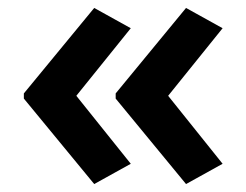

<svg xmlns="http://www.w3.org/2000/svg" viewBox="-20 -512 620 483"><path d="M40 -277 217 -492 309 -441 172 -271 309 -100 217 -49 40 -264ZM271 -277 448 -492 540 -441 403 -271 540 -100 448 -49 271 -264Z"/></svg>

Font: Noto Sans Javanese SemiBold
Style: Regular
Weight: 600
Version: Version 2.004